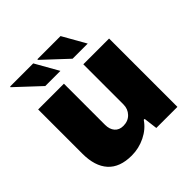

<svg xmlns="http://www.w3.org/2000/svg" viewBox="-191 -881 1049 1049"><g transform="rotate(-45 333.5 -356.5)"><path d="M58 -186V-528H257V-210Q257 -176 274.5 -155.5Q292 -135 324 -135Q361 -135 384 -159Q407 -183 407 -218V-528H606V0H443L433 -80H426Q397 -37 347 -12.5Q297 12 242 12Q150 12 104 -39Q58 -90 58 -186ZM37 -721 39 -725H217L293 -591H176ZM248 -721 250 -725H428L504 -591H387Z"/></g></svg>

Font: Archivo Black
Style: Regular
Weight: 400
Designer: Hector Gatti
Foundry: Omnibus-Type
Version: Version 1.101; ttfautohint (v1.8)